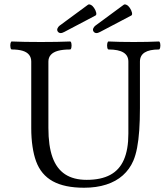

<svg xmlns="http://www.w3.org/2000/svg" viewBox="-20 -858 771 891"><path d="M147.5 -109.4Q136.7 -138.7 130.9 -178Q125 -217.3 125 -263.2V-572.3Q125 -590.8 115 -603.5Q105 -616.2 85 -622.3Q64.9 -628.4 34.7 -628.4Q30.3 -628.4 28.6 -637.7Q26.9 -647 28.6 -656.2Q30.3 -665.5 34.7 -665.5Q90.8 -663.1 169.9 -663.1Q249 -663.1 305.2 -665.5Q309.6 -665.5 311.3 -656.2Q313 -647 311.3 -637.7Q309.6 -628.4 305.2 -628.4Q271.5 -628.4 249.3 -622.3Q227.1 -616.2 215.8 -603.5Q204.6 -590.8 204.6 -572.3V-264.2Q204.6 -181.2 223.6 -128.2Q242.7 -75.2 282 -49.3Q321.3 -23.4 382.3 -23.4Q448.7 -23.4 491.5 -46.4Q534.2 -69.3 554.9 -116.7Q575.7 -164.1 575.7 -237.8V-572.3Q575.7 -628.4 483.9 -628.4Q479.5 -628.4 477.8 -637.7Q476.1 -647 477.8 -656.2Q479.5 -665.5 483.9 -665.5Q532.7 -663.1 600.6 -663.1Q668.5 -663.1 717.3 -665.5Q721.7 -665.5 723.4 -656.2Q725.1 -647 723.4 -637.7Q721.7 -628.4 717.3 -628.4Q629.4 -628.4 629.4 -572.3V-356Q629.4 -298.8 626.2 -253.2Q623 -207.5 616.2 -172.1Q609.4 -136.7 598.6 -111.8Q581.5 -72.3 550 -44.2Q518.6 -16.1 473.1 -1.5Q427.7 13.2 370.1 13.2Q279.8 13.2 225.1 -16.8Q170.4 -46.9 147.5 -109.4ZM247.6 -712.4Q243.7 -718.8 246.8 -726.3Q250 -733.9 256.3 -738.8L388.2 -835.9Q393.1 -839.4 401.4 -835.4Q409.7 -831.5 416.5 -821.3Q423.8 -810.5 426.3 -799.8Q428.7 -789.1 423.3 -786.1L277.8 -709.5Q268.1 -704.1 260.3 -704.6Q252.4 -705.1 247.6 -712.4ZM413.6 -712.4Q409.7 -718.8 412.8 -726.3Q416 -733.9 422.4 -738.8L554.2 -835.9Q559.1 -839.4 567.4 -835.4Q575.7 -831.5 582.5 -821.3Q589.8 -810.5 592.3 -799.8Q594.7 -789.1 589.4 -786.1L443.8 -709.5Q434.1 -704.1 426.3 -704.6Q418.5 -705.1 413.6 -712.4Z"/></svg>

Font: Junicode Two Beta VF
Style: Regular
Weight: 400
Designer: Peter S. Baker
Foundry: Briery Creek Software
Version: Version 1.031 beta; ttfautohint (v1.8.1.43-b0c9)